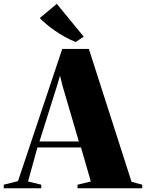

<svg xmlns="http://www.w3.org/2000/svg" viewBox="-95 -1004 778 1024"><path d="M1 -38 237 -743H379L606.5 -34.5L663.5 -19V0H318.5V-19L389.5 -36L337 -217.5H104.5L54.5 -36L125 -19V0H-75V-19ZM325.5 -249.5 239 -544.5 225 -600.5 208.5 -544.5 115.5 -249.5ZM307.5 -780.5Q278.5 -792 251.2 -807.2Q224 -822.5 199.2 -839.5Q174.5 -856.5 153.8 -873.8Q133 -891 117 -907.5L208 -983.5L351.5 -808.5L309.5 -780.5Z"/></svg>

Font: Merriweather 144pt Black
Style: Regular
Weight: 900
Version: Version 2.100